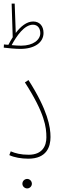

<svg xmlns="http://www.w3.org/2000/svg" viewBox="-20 -881 347 1072"><path d="M94 -608C172 -608 223 -643 223 -697C223 -736 201 -761 165 -761C129 -761 95 -733 68 -697L62 -861H45L51 -673C42 -659 34 -645 27 -631C19 -631 11 -632 2 -633L1 -615C24 -612 67 -608 94 -608ZM164 -743C191 -743 205 -722 205 -696C205 -659 166 -626 98 -626C83 -626 66 -627 45 -629C73 -681 116 -743 164 -743ZM32 -15C59 -2 99 5 138 5C241 5 262 -62 262 -116C262 -172 247 -265 139 -434L119 -421C231 -247 239 -170 239 -114C239 -67 217 -17 140 -17C96 -17 66 -25 40 -36ZM132 171C146 171 158 159 158 145C158 130 146 118 132 118C117 118 105 130 105 145C105 159 117 171 132 171Z"/></svg>

Font: Noto Sans Arabic UI XCn Th
Style: Regular
Weight: 100
Width: 2
Designer: Monotype Design Team, Nadine Chahine and Nizar Qandah
Foundry: Monotype Imaging Inc.
Version: Version 2.010